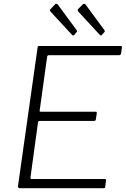

<svg xmlns="http://www.w3.org/2000/svg" viewBox="-20 -982 656 1002"><path d="M176 -733Q177 -739 178.5 -740.5Q180 -742 186 -742H611Q618 -742 616 -733L612 -703Q611 -699 609 -696.5Q607 -694 601 -694H237Q232 -694 229.5 -692.5Q227 -691 226 -686L187 -405Q186 -402 187.5 -400.5Q189 -399 193 -399H479Q483 -399 484.5 -396.5Q486 -394 485 -390L480 -358Q479 -351 470 -351H188Q179 -351 178 -341L139 -56Q138 -48 145 -48H524Q530 -48 532 -46Q534 -44 533 -39L529 -7Q528 -2 527 -1Q526 0 521 0H84Q73 0 74 -12L176 -733ZM269 -961Q271 -963 275 -962Q279 -961 281 -959L379 -826Q381 -823 382 -820.5Q383 -818 380 -815L368 -800Q364 -796 361 -797Q358 -798 354 -802L246 -919Q237 -928 243 -934ZM414 -961Q416 -963 420 -962Q424 -961 426 -959L524 -826Q526 -823 527 -820Q528 -817 525 -815L512 -800Q509 -796 506 -797Q503 -798 499 -802L391 -919Q381 -929 388 -935Z"/></svg>

Font: Libre Franklin Thin ExtraLight
Style: Italic
Weight: 250
Italic angle: -8°
Version: Version 3.000